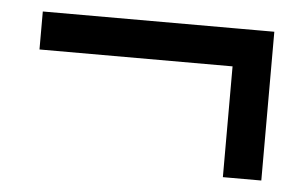

<svg xmlns="http://www.w3.org/2000/svg" viewBox="-35 -484 670 423"><g transform="rotate(5 300.0 -272.5)"><path d="M44 -353V-437H534V-353ZM471 -108V-437H556V-108Z"/></g></svg>

Font: BioRhyme
Style: Regular
Weight: 400
Designer: Aoife Mooney
Foundry: Aoife Mooney Type
Version: Version 1.600;gftools[0.9.33]